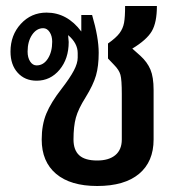

<svg xmlns="http://www.w3.org/2000/svg" viewBox="-20 -610 603 640"><path d="M492 -310V-145Q492 -71 443.5 -30.5Q395 10 304 10Q215 10 167 -30.5Q119 -71 119 -145Q119 -194 134.5 -231.5Q150 -269 186 -315Q213 -350 226 -374.5Q239 -399 239 -418V-433Q239 -466 207 -493Q209 -475 209 -470Q209 -414 178.5 -377.5Q148 -341 102 -341Q63 -341 39 -367.5Q15 -394 15 -438Q15 -493 49.5 -530.5Q84 -568 135 -568Q204 -568 251 -505V-560H287Q309 -485 309 -434Q309 -390 300 -358.5Q291 -327 265 -285Q241 -247 233 -218Q225 -189 225 -145Q225 -110 244 -92.5Q263 -75 304 -75Q343 -75 364.5 -93Q386 -111 386 -145V-297Q386 -344 381.5 -360.5Q377 -377 360 -394L340 -415V-465Q367 -484 378.5 -499.5Q390 -515 393.5 -534Q397 -553 397 -590H503Q503 -535 486 -506Q469 -477 421 -448L448 -424Q471 -403 481.5 -378Q492 -353 492 -310ZM154 -471Q154 -490 145.5 -503Q137 -516 124 -516Q102 -516 87 -494Q72 -472 72 -438Q72 -418 80.5 -405Q89 -392 102 -392Q125 -392 139.5 -414.5Q154 -437 154 -471Z"/></svg>

Font: KoHo SemiBold
Style: Regular
Weight: 600
Designer: Cadson Demak & Katatrad Team
Foundry: Cadson Demak Co.,Ltd.
Version: Version 1.000; ttfautohint (v1.6)